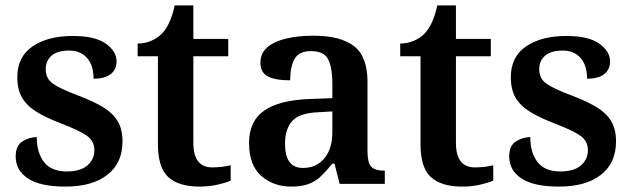

<svg xmlns="http://www.w3.org/2000/svg" viewBox="-20 -680 2334 710"><path d="M222 10Q129 10 83.5 -20Q38 -50 38 -101Q38 -142 63.5 -157.5Q89 -173 116 -173Q116 -115 143 -80.5Q170 -46 227 -46Q278 -46 303.5 -68.5Q329 -91 329 -125Q329 -158 302 -177.5Q275 -197 207 -223Q152 -244 116 -266Q80 -288 62 -318Q44 -348 44 -395Q44 -470 100.5 -508.5Q157 -547 249 -547Q332 -547 371.5 -518.5Q411 -490 411 -453Q411 -423 389.5 -406Q368 -389 326 -389Q326 -438 302 -465.5Q278 -493 236 -493Q192 -493 170.5 -474Q149 -455 149 -424Q149 -389 176.5 -370Q204 -351 271 -326Q324 -306 360 -284.5Q396 -263 414.5 -233Q433 -203 433 -157Q433 -77 377 -33.5Q321 10 222 10Z M718 10Q641 10 602.5 -25Q564 -60 564 -147V-472H489V-519Q516 -519 540 -529.5Q564 -540 580 -557Q611 -590 626 -660H695V-536H824V-472H695V-152Q695 -61 765 -61Q783 -61 800 -63Q817 -65 833 -69V-12Q818 -5 786.5 2.5Q755 10 718 10Z M1057 10Q991 10 946 -29.5Q901 -69 901 -152Q901 -232 957 -271Q1013 -310 1126 -314L1209 -317V-374Q1209 -428 1194 -459.5Q1179 -491 1130 -491Q1085 -491 1069 -461.5Q1053 -432 1053 -383Q998 -383 970.5 -397.5Q943 -412 943 -448Q943 -484 969.5 -506Q996 -528 1040.5 -538Q1085 -548 1139 -548Q1239 -548 1289 -509.5Q1339 -471 1339 -377V-120Q1339 -79 1352.5 -64Q1366 -49 1400 -49H1403V0H1236L1217 -75H1209Q1187 -48 1167.5 -29Q1148 -10 1122 0Q1096 10 1057 10ZM1100 -59Q1150 -59 1179.5 -94.5Q1209 -130 1209 -191V-268L1157 -265Q1087 -262 1060.5 -232.5Q1034 -203 1034 -148Q1034 -59 1100 -59Z M1689 10Q1612 10 1573.5 -25Q1535 -60 1535 -147V-472H1460V-519Q1487 -519 1511 -529.5Q1535 -540 1551 -557Q1582 -590 1597 -660H1666V-536H1795V-472H1666V-152Q1666 -61 1736 -61Q1754 -61 1771 -63Q1788 -65 1804 -69V-12Q1789 -5 1757.5 2.5Q1726 10 1689 10Z M2047 10Q1954 10 1908.5 -20Q1863 -50 1863 -101Q1863 -142 1888.5 -157.5Q1914 -173 1941 -173Q1941 -115 1968 -80.5Q1995 -46 2052 -46Q2103 -46 2128.5 -68.5Q2154 -91 2154 -125Q2154 -158 2127 -177.5Q2100 -197 2032 -223Q1977 -244 1941 -266Q1905 -288 1887 -318Q1869 -348 1869 -395Q1869 -470 1925.5 -508.5Q1982 -547 2074 -547Q2157 -547 2196.5 -518.5Q2236 -490 2236 -453Q2236 -423 2214.5 -406Q2193 -389 2151 -389Q2151 -438 2127 -465.5Q2103 -493 2061 -493Q2017 -493 1995.5 -474Q1974 -455 1974 -424Q1974 -389 2001.5 -370Q2029 -351 2096 -326Q2149 -306 2185 -284.5Q2221 -263 2239.5 -233Q2258 -203 2258 -157Q2258 -77 2202 -33.5Q2146 10 2047 10Z"/></svg>

Font: Noto Serif Telugu SemiBold
Style: Regular
Weight: 600
Designer: Jelle Bosma - Monotype Design Team
Foundry: Monotype Imaging Inc.
Version: Version 2.005; ttfautohint (v1.8.4.7-5d5b)